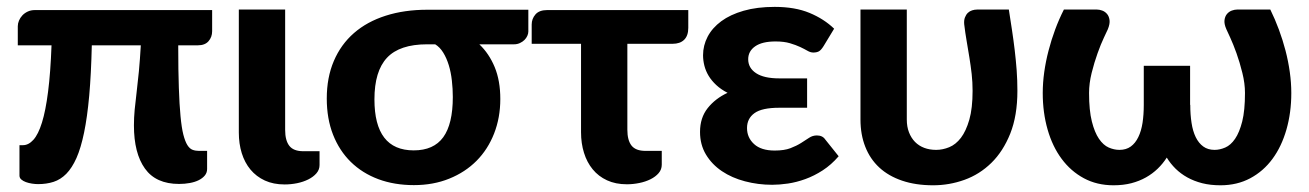

<svg xmlns="http://www.w3.org/2000/svg" viewBox="-20 -544 3899 572"><path d="M612 -514V-451Q612 -433.5 601.2 -421.2Q590.5 -409 569.5 -409H511V-403.5Q511 -333 512.8 -282.5Q514.5 -232 517.8 -197.8Q521 -163.5 526.2 -143Q531.5 -122.5 538.2 -111.8Q545 -101 553.5 -97.8Q562 -94.5 572.5 -94.5H597V-40.5Q597 -29.5 590.2 -21.2Q583.5 -13 572 -7.2Q560.5 -1.5 545.5 1.2Q530.5 4 513.5 4Q444.5 4 411.8 -41.8Q379 -87.5 379 -170.5Q379 -193 381.2 -217Q383.5 -241 387 -269.2Q390.5 -297.5 393.8 -331.8Q397 -366 399.5 -409H253.5Q251.5 -323 245.8 -259Q240 -195 230.5 -149Q221 -103 207.8 -73.2Q194.5 -43.5 177.5 -26.2Q160.5 -9 139.5 -2.2Q118.5 4.5 93.5 4.5Q85 4.5 75.2 3Q65.5 1.5 57.2 -1.5Q49 -4.5 43.5 -9.2Q38 -14 38 -21V-111.5H48.5Q65 -111.5 79.5 -127.5Q94 -143.5 105 -178.8Q116 -214 123.2 -270.8Q130.5 -327.5 133.5 -409H33V-466Q33 -474 36.5 -482.5Q40 -491 46.5 -498Q53 -505 62.5 -509.5Q72 -514 84 -514Z M691.5 -515.5H829.5V-157Q829.5 -125.5 842 -109.5Q854.5 -93.5 883.5 -93.5H932V-52.5Q932 -38.5 922.8 -27.8Q913.5 -17 898.5 -9.5Q883.5 -2 865 1.8Q846.5 5.5 828 5.5Q794.5 5.5 769 -6.2Q743.5 -18 726.2 -38.8Q709 -59.5 700.2 -87.8Q691.5 -116 691.5 -149Z M1408 -412Q1437 -384.5 1453.8 -344Q1470.5 -303.5 1470.5 -249Q1470.5 -193.5 1452 -146.2Q1433.5 -99 1399.8 -65Q1366 -31 1318.5 -11.8Q1271 7.5 1213 7.5Q1155 7.5 1107.2 -10.2Q1059.5 -28 1025.2 -61.5Q991 -95 972.2 -142.8Q953.5 -190.5 953.5 -250.5Q953.5 -313 974.5 -362.2Q995.5 -411.5 1034.5 -445.5Q1073.5 -479.5 1129 -497.2Q1184.5 -515 1253.5 -515H1554V-450Q1554 -444 1551 -437.2Q1548 -430.5 1542.5 -425Q1537 -419.5 1529 -415.8Q1521 -412 1511.5 -412ZM1329 -255Q1329 -279.5 1326.2 -304Q1323.5 -328.5 1317 -349.8Q1310.5 -371 1300.5 -387.2Q1290.5 -403.5 1276.5 -412H1252.5Q1170.5 -412 1133 -372Q1095.5 -332 1095.5 -248Q1095.5 -96 1212.5 -96Q1272 -96 1300.5 -135.2Q1329 -174.5 1329 -255Z M1564 -471Q1564 -488 1575.2 -501Q1586.5 -514 1610 -514H2030.5V-461Q2030.5 -437.5 2018.2 -425.5Q2006 -413.5 1983.5 -413.5H1849V-157.5Q1849 -126 1861.5 -110.2Q1874 -94.5 1903 -94.5H1951.5V-53.5Q1951.5 -39 1942.2 -28.2Q1933 -17.5 1918 -10Q1903 -2.5 1884.5 1.2Q1866 5 1847.5 5Q1814 5 1788.5 -6.8Q1763 -18.5 1745.8 -39.5Q1728.5 -60.5 1719.8 -88.8Q1711 -117 1711 -150V-413.5H1564Z M2433.5 -406.5Q2426 -394.5 2419.5 -391Q2413 -387.5 2403 -387.5Q2394.5 -387.5 2385.5 -392.8Q2376.5 -398 2363.8 -404Q2351 -410 2333.5 -415.2Q2316 -420.5 2290.5 -420.5Q2250.5 -420.5 2229.8 -406Q2209 -391.5 2209 -367.5Q2209 -341.5 2232.5 -326Q2256 -310.5 2301.5 -310.5H2384.5V-223H2301.5Q2250 -223 2227.8 -207Q2205.5 -191 2205.5 -162.5Q2205.5 -134 2226.5 -114.8Q2247.5 -95.5 2288 -95.5Q2316.5 -95.5 2334.8 -102.5Q2353 -109.5 2366.5 -118Q2380 -126.5 2390.5 -133.5Q2401 -140.5 2413.5 -140.5Q2430.5 -140.5 2438.5 -128.5L2478.5 -78.5Q2456.5 -53 2431 -36.5Q2405.5 -20 2379.2 -10.5Q2353 -1 2327.5 2.8Q2302 6.5 2280.5 6.5Q2238.5 6.5 2199.5 -3.8Q2160.5 -14 2130.8 -34Q2101 -54 2083.2 -83.5Q2065.5 -113 2065.5 -151Q2065.5 -193 2088.2 -221.8Q2111 -250.5 2147.5 -267.5Q2128 -277.5 2114 -290.5Q2100 -303.5 2091.2 -318Q2082.5 -332.5 2078.5 -348.2Q2074.5 -364 2074.5 -379.5Q2074.5 -408.5 2088.2 -434.8Q2102 -461 2128.8 -480.8Q2155.5 -500.5 2195.5 -512Q2235.5 -523.5 2288 -523.5Q2348.5 -523.5 2391.8 -505.5Q2435 -487.5 2465 -458.5Z M2681.5 -515.5V-188Q2681.5 -166.5 2688 -149.8Q2694.5 -133 2706 -121.2Q2717.5 -109.5 2733.5 -103.5Q2749.5 -97.5 2769 -97.5Q2788.5 -97.5 2808 -105.5Q2827.5 -113.5 2842.8 -133.5Q2858 -153.5 2867.8 -187.5Q2877.5 -221.5 2877.5 -273.5Q2877.5 -299 2874.8 -323.5Q2872 -348 2868 -372.5Q2864 -397 2859.8 -421.8Q2855.5 -446.5 2852.5 -472Q2851.5 -484 2854.8 -492.2Q2858 -500.5 2863.5 -505.8Q2869 -511 2876.2 -513.2Q2883.5 -515.5 2890.5 -515.5H2985.5Q2990.5 -483.5 2995 -453.8Q2999.5 -424 3003 -394.5Q3006.5 -365 3008.8 -335Q3011 -305 3011 -273.5Q3011 -199.5 2989.8 -146.2Q2968.5 -93 2933.5 -58.8Q2898.5 -24.5 2853.2 -8.2Q2808 8 2760 8Q2708 8 2667.5 -5.8Q2627 -19.5 2599.5 -45Q2572 -70.5 2557.8 -106.8Q2543.5 -143 2543.5 -188V-515.5Z M3315 -97.5Q3335 -97.5 3348.8 -107.5Q3362.5 -117.5 3371.2 -135.5Q3380 -153.5 3383.8 -178Q3387.5 -202.5 3387.5 -231.5V-348H3525.5V-231.5H3526Q3526 -202.5 3529.8 -178Q3533.5 -153.5 3542.2 -135.5Q3551 -117.5 3564.8 -107.5Q3578.5 -97.5 3598.5 -97.5Q3614 -97.5 3630.2 -104.5Q3646.5 -111.5 3659.5 -130.5Q3672.5 -149.5 3680.8 -182.2Q3689 -215 3689 -267Q3689 -295.5 3681.2 -326.8Q3673.5 -358 3663.8 -385.2Q3654 -412.5 3645 -432Q3636 -451.5 3633.5 -457Q3626.5 -473 3628 -484.2Q3629.5 -495.5 3635.5 -502.5Q3641.5 -509.5 3649.8 -512.5Q3658 -515.5 3665 -515.5H3764.5Q3778.5 -487 3790 -456Q3801.5 -425 3809.8 -393.2Q3818 -361.5 3822.5 -329.5Q3827 -297.5 3827 -267Q3827 -208.5 3812.5 -158Q3798 -107.5 3771 -70.8Q3744 -34 3704.8 -13Q3665.5 8 3616 8Q3586 8 3561.5 1.8Q3537 -4.5 3517.2 -15.5Q3497.5 -26.5 3482.2 -41.5Q3467 -56.5 3456 -74.5Q3444.5 -56.5 3429 -41.5Q3413.5 -26.5 3394 -15.5Q3374.5 -4.5 3350.5 1.8Q3326.5 8 3297.5 8Q3248 8 3209 -13Q3170 -34 3142.8 -70.8Q3115.5 -107.5 3101 -158Q3086.5 -208.5 3086.5 -267Q3086.5 -297.5 3091 -329.5Q3095.5 -361.5 3103.8 -393.2Q3112 -425 3123.5 -456Q3135 -487 3149.5 -515.5H3248.5Q3255.5 -515.5 3263.8 -512.5Q3272 -509.5 3278 -502.5Q3284 -495.5 3285.5 -484.2Q3287 -473 3280.5 -457Q3278 -451.5 3268.8 -432Q3259.5 -412.5 3249.8 -385.2Q3240 -358 3232.2 -326.8Q3224.5 -295.5 3224.5 -267Q3224.5 -215 3232.8 -182.2Q3241 -149.5 3254 -130.5Q3267 -111.5 3283 -104.5Q3299 -97.5 3315 -97.5Z"/></svg>

Font: Lato Heavy
Style: Regular
Weight: 800
Designer: Lukasz Dziedzic
Foundry: tyPoland Lukasz Dziedzic
Version: Version 2.007; 2014-02-27